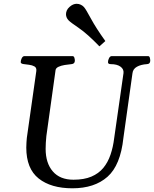

<svg xmlns="http://www.w3.org/2000/svg" viewBox="-20 -993 824 1027"><path d="M367.2 14.2Q252.9 14.2 186.8 -38.3Q120.6 -90.8 120.6 -203.6Q120.6 -217.8 121.6 -231.2Q122.6 -244.6 123.5 -255.4L174.3 -613.3Q176.3 -630.9 164.3 -637.7Q152.3 -644.5 135.5 -646.5Q118.7 -648.4 105.2 -650.4Q91.8 -652.3 90.8 -660.2Q90.8 -670.9 96.4 -681.9Q102.1 -692.9 111.3 -692.9H367.7Q375 -692.9 377.7 -684.6Q380.4 -676.3 380.4 -668.5Q380.4 -651.4 361.8 -649.9Q344.7 -648.4 325.7 -645.3Q306.6 -642.1 293 -635.7Q279.3 -629.4 277.3 -618.7L228 -265.1Q226.1 -246.6 225.1 -229.5Q224.1 -212.4 224.1 -196.8Q224.1 -120.6 262.5 -76.2Q300.8 -31.7 373 -31.7Q429.7 -31.7 468.8 -48.3Q507.8 -64.9 532.5 -94.7Q557.1 -124.5 571 -165.3Q585 -206.1 590.8 -254.4L640.6 -602.1Q643.1 -623 624.5 -636.5Q606 -649.9 572.8 -649.9Q557.6 -649.9 557.6 -660.2Q557.6 -670.9 563.2 -681.9Q568.8 -692.9 578.1 -692.9H771.5Q779.3 -692.9 781.5 -684.1Q783.7 -675.3 783.7 -668.9Q783.7 -650.4 765.6 -649.9Q733.9 -647.9 712.4 -636Q690.9 -624 688.5 -600.6L640.1 -255.4Q624.5 -108.9 554.9 -47.4Q485.4 14.2 367.2 14.2ZM511.7 -745.1Q447.3 -812 402.1 -842.8Q356.9 -873.5 346.7 -884.3Q333 -898.9 333 -917Q333 -926.8 337.4 -937Q341.8 -947.3 352.5 -956.5Q370.6 -972.7 390.1 -972.7Q402.3 -972.7 412.6 -967.5Q422.9 -962.4 429.2 -955.1Q439 -944.3 466.3 -893.6Q493.7 -842.8 543.5 -773.4Z"/></svg>

Font: Gelasio
Style: Italic
Weight: 400
Italic angle: -8.5°
Designer: Eben Sorkin
Foundry: Eben Sorkin
Version: Version 1.008